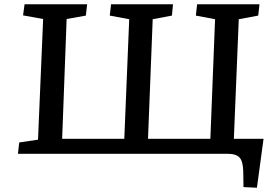

<svg xmlns="http://www.w3.org/2000/svg" viewBox="-20 -720 1270 899"><path d="M271 -70H562L585 -630L494 -647L500 -700H790L785 -647L695 -630L673 -70H965L987 -630L897 -647L903 -700H1195L1189 -647L1098 -630L1075 -70H1214L1183 159L1120 156L1119 83Q1118 36 1102 18Q1086 0 1044 0H64L70 -53L158 -66L182 -631L88 -648L95 -700H388L382 -647L292 -631Z"/></svg>

Font: Literata 7pt Medium
Style: Italic
Weight: 500
Italic angle: -2°
Designer: Latin by Veronika Burian and Jose Scaglione. Greek by Irene Vlachou. Cyrillic by Vera Evstafieva
Foundry: TypeTogether
Version: Version 3.002